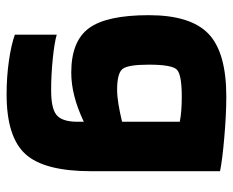

<svg xmlns="http://www.w3.org/2000/svg" viewBox="-82 -462 706 582"><g transform="rotate(90 271.0 -171.0)"><path d="M266 162Q213 162 164.5 155Q116 148 85 137V10Q109 17 157.5 22Q206 27 254 27Q308 27 328 11Q348 -5 349 -48V-72Q309 -53 272 -43.5Q235 -34 200 -34Q105 -34 65.5 -87.5Q26 -141 26 -269Q26 -396 82.5 -450Q139 -504 273 -504Q326 -504 395.5 -498Q465 -492 499 -485V-95Q499 48 447 105Q395 162 266 162ZM273 -369Q206 -369 191 -354Q176 -339 176 -269Q176 -206 189 -189.5Q202 -173 252 -173Q271 -173 295.5 -177Q320 -181 349 -188V-363Q334 -366 315 -367.5Q296 -369 273 -369Z"/></g></svg>

Font: Blinker
Style: Bold
Weight: 700
Designer: Juergen Huber
Foundry: supertype
Version: Version 1.015;PS 1.15;hotconv 1.0.88;makeotf.lib2.5.647800; 